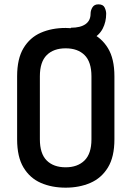

<svg xmlns="http://www.w3.org/2000/svg" viewBox="-20 -860 606 886"><path d="M283 6Q219 6 168.5 -16Q118 -38 88.5 -87Q59 -136 59 -217V-508Q59 -589 88.5 -638Q118 -687 168.5 -709Q219 -731 283 -731Q346 -731 397 -709Q448 -687 478 -638Q508 -589 508 -508V-217Q508 -136 478 -87Q448 -38 397 -16Q346 6 283 6ZM283 -88Q338 -88 370 -119.5Q402 -151 402 -217V-508Q402 -574 370.5 -605.5Q339 -637 283 -637Q227 -637 195.5 -605.5Q164 -574 164 -508V-217Q164 -151 195.5 -119.5Q227 -88 283 -88ZM307 -660V-732Q351 -732 374.5 -748.5Q398 -765 398 -797Q398 -812 406.5 -826Q415 -840 434 -840Q456 -840 463 -825Q470 -810 470 -797Q470 -759 454 -728Q438 -697 402.5 -678.5Q367 -660 307 -660Z"/></svg>

Font: Dosis SemiBold
Style: Regular
Weight: 600
Designer: EdgarTolentino, PabloImpallari, IginoMarini
Foundry: EdgarTolentino, PabloImpallari, IginoMarini
Version: Version 3.001; ttfautohint (v1.8.2)